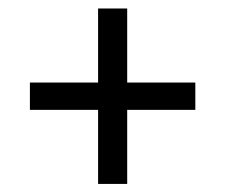

<svg xmlns="http://www.w3.org/2000/svg" viewBox="-20 -542 541 461"><path d="M285.4 -100.4H215.5V-521.6H285.4ZM51.8 -278.2V-343.8H449V-278.2Z"/></svg>

Font: Anek Gujarati Medium
Style: Regular
Weight: 500
Designer: Mrunmayee Ghaisas (Gujarati), Yesha Goshar (Latin)
Foundry: Ek Type
Version: Version 1.003